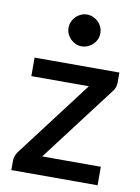

<svg xmlns="http://www.w3.org/2000/svg" viewBox="-84 -796 624 853"><g transform="rotate(10 228.0 -369.5)"><path d="M425 -465Q425 -453.5 421.2 -442.5Q417.5 -431.5 410.5 -424L152 -83.5H416.5V0H27.5V-45Q27.5 -52.5 31 -63Q34.5 -73.5 41.5 -83L302 -426.5H42.5V-510H425ZM311.5 -666.5Q311.5 -652 305.8 -639.2Q300 -626.5 290 -616.8Q280 -607 266.8 -601.2Q253.5 -595.5 239 -595.5Q224.5 -595.5 211.8 -601.2Q199 -607 189.2 -616.8Q179.5 -626.5 173.8 -639.2Q168 -652 168 -666.5Q168 -681.5 173.8 -694.8Q179.5 -708 189.2 -717.8Q199 -727.5 211.8 -733.2Q224.5 -739 239 -739Q253.5 -739 266.8 -733.2Q280 -727.5 290 -717.8Q300 -708 305.8 -694.8Q311.5 -681.5 311.5 -666.5Z"/></g></svg>

Font: Lato SemiBold
Style: Regular
Weight: 600
Designer: Lukasz Dziedzic with Adam Twardoch and Botio Nikoltchev
Foundry: tyPoland Lukasz Dziedzic
Version: Version 2.015; 2015-08-06; http://www.latofonts.com/